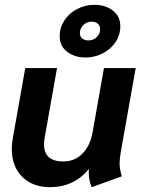

<svg xmlns="http://www.w3.org/2000/svg" viewBox="-20 -768 596 798"><path d="M29 -150Q29 -170 34 -198L85 -485H217L166 -198Q163 -182 163 -168Q163 -97 243 -97Q292 -97 324 -131Q356 -165 365 -219L412 -485H544L482 -136Q477 -106 477 -90Q477 -67 486 -35L361 10Q349 -17 349 -52Q349 -62 350 -66Q287 10 188 10Q116 10 72.5 -33Q29 -76 29 -150ZM228 -618Q228 -653 247.5 -683Q267 -713 300.5 -730.5Q334 -748 373 -748Q417 -748 448.5 -724.5Q480 -701 480 -659Q480 -623 460.5 -593.5Q441 -564 407.5 -546.5Q374 -529 335 -529Q291 -529 259.5 -552.5Q228 -576 228 -618ZM396 -647Q396 -662 386 -670Q376 -678 361 -678Q341 -678 326.5 -664Q312 -650 312 -630Q312 -616 322 -608Q332 -600 347 -600Q368 -600 382 -613.5Q396 -627 396 -647Z"/></svg>

Font: Niramit
Style: Bold Italic
Weight: 700
Italic angle: -10°
Designer: Katatrad Aksorn Co.,Ltd.
Foundry: Cadson Demak Co.,Ltd.
Version: Version 1.001; ttfautohint (v1.6)